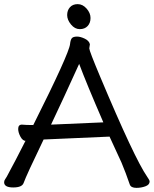

<svg xmlns="http://www.w3.org/2000/svg" viewBox="-27 -894 744 929"><path d="M633 15Q607 15 601 -1Q582 -57 561 -107L503 -233L184 -219Q101 -47 87 -8Q79 13 37 13Q-7 13 -7 -12Q-7 -20 -2.5 -26Q2 -32 6 -39.5Q10 -47 19.5 -65Q29 -83 48.5 -119.5Q68 -156 96 -212H99Q83 -212 72 -232.5Q61 -253 61 -270Q61 -291 79 -291Q98 -289 134 -289Q307 -634 312 -681Q314 -701 320.5 -709Q327 -717 346 -717Q362 -717 383 -707Q404 -697 408 -680L405 -660Q405 -648 458 -522Q624 -127 685 -39Q697 -22 697 -16Q697 0 676.5 7.5Q656 15 633 15ZM220 -291 473 -302Q391 -491 356 -585Q278 -413 220 -291ZM359 -753Q335 -753 316.5 -775.5Q298 -798 298 -821Q298 -844 311.5 -859Q325 -874 349 -874Q373 -874 392 -852.5Q411 -831 411 -807Q411 -783 397 -768Q383 -753 359 -753Z"/></svg>

Font: LXGW WenKai TC
Style: Bold
Weight: 700
Designer: LXGW / Fontworks Inc.
Foundry: LXGW / Fontworks Inc.
Version: Version 1.330;April 28, 2024